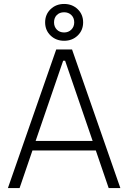

<svg xmlns="http://www.w3.org/2000/svg" viewBox="-20 -950 648 970"><path d="M344 -700 588 0H529L464 -190H144L79 0H20L264 -700ZM448 -238 309 -643H299L160 -238ZM208 -837Q208 -877 235.5 -903.5Q263 -930 304 -930Q345 -930 372.5 -903.5Q400 -877 400 -837Q400 -797 372.5 -770.5Q345 -744 304 -744Q263 -744 235.5 -770.5Q208 -797 208 -837ZM253 -837Q253 -815 267 -800.5Q281 -786 304 -786Q326 -786 340.5 -800.5Q355 -815 355 -837Q355 -860 340.5 -874Q326 -888 304 -888Q281 -888 267 -874Q253 -860 253 -837Z"/></svg>

Font: Space Grotesk Variable
Style: Regular
Weight: 400
Designer: Florian Karsten (Space Grotesk), Colophon Foundry (Space Mono)
Foundry: Florian Karsten
Version: Version 1.106